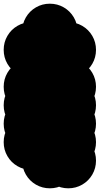

<svg xmlns="http://www.w3.org/2000/svg" viewBox="-70 -920 540 1040"><path d="M150 -650Q150 -691 170 -725.5Q190 -760 224.5 -780Q259 -800 300 -800Q341 -800 375.5 -780Q410 -760 430 -725.5Q450 -691 450 -650Q450 -609 430 -574.5Q410 -540 375.5 -520Q341 -500 300 -500Q259 -500 224.5 -520Q190 -540 170 -574.5Q150 -609 150 -650ZM50 -550Q50 -591 70 -625.5Q90 -660 124.5 -680Q159 -700 200 -700Q241 -700 275.5 -680Q310 -660 330 -625.5Q350 -591 350 -550Q350 -509 330 -474.5Q310 -440 275.5 -420Q241 -400 200 -400Q159 -400 124.5 -420Q90 -440 70 -474.5Q50 -509 50 -550ZM50 -750Q50 -791 70 -825.5Q90 -860 124.5 -880Q159 -900 200 -900Q241 -900 275.5 -880Q310 -860 330 -825.5Q350 -791 350 -750Q350 -709 330 -674.5Q310 -640 275.5 -620Q241 -600 200 -600Q159 -600 124.5 -620Q90 -640 70 -674.5Q50 -709 50 -750ZM-50 -650Q-50 -691 -30 -725.5Q-10 -760 24.5 -780Q59 -800 100 -800Q141 -800 175.5 -780Q210 -760 230 -725.5Q250 -691 250 -650Q250 -609 230 -574.5Q210 -540 175.5 -520Q141 -500 100 -500Q59 -500 24.5 -520Q-10 -540 -30 -574.5Q-50 -609 -50 -650ZM-50 -150Q-50 -191 -30 -225.5Q-10 -260 24.5 -280Q59 -300 100 -300Q141 -300 175.5 -280Q210 -260 230 -225.5Q250 -191 250 -150Q250 -109 230 -74.5Q210 -40 175.5 -20Q141 0 100 0Q59 0 24.5 -20Q-10 -40 -30 -74.5Q-50 -109 -50 -150ZM-50 -250Q-50 -291 -30 -325.5Q-10 -360 24.5 -380Q59 -400 100 -400Q141 -400 175.5 -380Q210 -360 230 -325.5Q250 -291 250 -250Q250 -209 230 -174.5Q210 -140 175.5 -120Q141 -100 100 -100Q59 -100 24.5 -120Q-10 -140 -30 -174.5Q-50 -209 -50 -250ZM150 -350Q150 -391 170 -425.5Q190 -460 224.5 -480Q259 -500 300 -500Q341 -500 375.5 -480Q410 -460 430 -425.5Q450 -391 450 -350Q450 -309 430 -274.5Q410 -240 375.5 -220Q341 -200 300 -200Q259 -200 224.5 -220Q190 -240 170 -274.5Q150 -309 150 -350ZM150 -450Q150 -491 170 -525.5Q190 -560 224.5 -580Q259 -600 300 -600Q341 -600 375.5 -580Q410 -560 430 -525.5Q450 -491 450 -450Q450 -409 430 -374.5Q410 -340 375.5 -320Q341 -300 300 -300Q259 -300 224.5 -320Q190 -340 170 -374.5Q150 -409 150 -450ZM150 -250Q150 -291 170 -325.5Q190 -360 224.5 -380Q259 -400 300 -400Q341 -400 375.5 -380Q410 -360 430 -325.5Q450 -291 450 -250Q450 -209 430 -174.5Q410 -140 375.5 -120Q341 -100 300 -100Q259 -100 224.5 -120Q190 -140 170 -174.5Q150 -209 150 -250ZM150 -150Q150 -191 170 -225.5Q190 -260 224.5 -280Q259 -300 300 -300Q341 -300 375.5 -280Q410 -260 430 -225.5Q450 -191 450 -150Q450 -109 430 -74.5Q410 -40 375.5 -20Q341 0 300 0Q259 0 224.5 -20Q190 -40 170 -74.5Q150 -109 150 -150ZM-50 -350Q-50 -391 -30 -425.5Q-10 -460 24.5 -480Q59 -500 100 -500Q141 -500 175.5 -480Q210 -460 230 -425.5Q250 -391 250 -350Q250 -309 230 -274.5Q210 -240 175.5 -220Q141 -200 100 -200Q59 -200 24.5 -220Q-10 -240 -30 -274.5Q-50 -309 -50 -350ZM-50 -450Q-50 -491 -30 -525.5Q-10 -560 24.5 -580Q59 -600 100 -600Q141 -600 175.5 -580Q210 -560 230 -525.5Q250 -491 250 -450Q250 -409 230 -374.5Q210 -340 175.5 -320Q141 -300 100 -300Q59 -300 24.5 -320Q-10 -340 -30 -374.5Q-50 -409 -50 -450ZM50 -50Q50 -91 70 -125.5Q90 -160 124.5 -180Q159 -200 200 -200Q241 -200 275.5 -180Q310 -160 330 -125.5Q350 -91 350 -50Q350 -9 330 25.5Q310 60 275.5 80Q241 100 200 100Q159 100 124.5 80Q90 60 70 25.5Q50 -9 50 -50ZM150 -50Q150 -91 170 -125.5Q190 -160 224.5 -180Q259 -200 300 -200Q341 -200 375.5 -180Q410 -160 430 -125.5Q450 -91 450 -50Q450 -9 430 25.5Q410 60 375.5 80Q341 100 300 100Q259 100 224.5 80Q190 60 170 25.5Q150 -9 150 -50Z"/></svg>

Font: TINY 5x3
Style: Regular
Weight: 400
Designer: Jack Halten Fahnestock
Foundry: Velvetyne Type Foundry
Version: Version 1.002